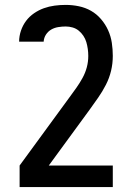

<svg xmlns="http://www.w3.org/2000/svg" viewBox="-20 -548 540 783"><path d="M440 215H60V127L264 -152Q278 -171 291.5 -190Q305 -209 316.5 -230Q328 -251 334 -273.5Q340 -296 340 -320Q340 -334 338 -348.5Q336 -363 332 -376.5Q328 -390 320 -402Q312 -414 301 -423Q290 -432 276 -436Q262 -440 248 -440Q233 -440 217.5 -437.5Q202 -435 189 -427.5Q176 -420 167.5 -407Q159 -394 158 -378H58Q58 -401 65.5 -423Q73 -445 86.5 -463Q100 -481 119 -494Q138 -507 159 -514.5Q180 -522 202.5 -525Q225 -528 248 -528Q275 -528 301.5 -522.5Q328 -517 351 -504Q374 -491 392 -470Q410 -449 421 -424.5Q432 -400 436 -373.5Q440 -347 440 -320Q440 -289 433 -259.5Q426 -230 412 -202.5Q398 -175 380.5 -150Q363 -125 345 -100L179 127H440Z"/></svg>

Font: Iosevka Semibold
Style: Regular
Weight: 600
Monospace: yes
Designer: Belleve Invis
Foundry: Belleve Invis
Version: Version 33.2.3; ttfautohint (v1.8.4)